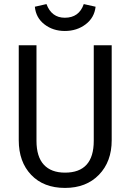

<svg xmlns="http://www.w3.org/2000/svg" viewBox="-20 -911 640 942"><path d="M298 -759Q240 -759 198 -791.5Q156 -824 151 -878L208 -891Q233 -824 298 -824Q368 -824 391 -891L449 -878Q443 -824 400 -791.5Q357 -759 298 -759ZM528 -689V-223Q528 -118 465.5 -53.5Q403 11 299 11Q194 11 133 -53Q72 -117 72 -223V-689H159V-220Q159 -142 195 -103Q231 -64 299 -64Q440 -64 440 -220V-689Z"/></svg>

Font: Fira Mono
Style: Regular
Weight: 400
Designer: Carrois Corporate & Edenspiekermann AG
Foundry: Carrois Corporate GbR & Edenspiekermann AG
Version: Version 3.206;PS 003.206;hotconv 1.0.70;makeotf.lib2.5.58329